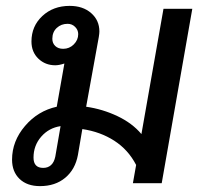

<svg xmlns="http://www.w3.org/2000/svg" viewBox="-20 -623 674 653"><path d="M21 -80Q21 -143 65 -194.5Q109 -246 173 -260L199 -407Q181 -401 168 -401Q134 -401 110.5 -423.5Q87 -446 87 -482Q87 -534 124 -568.5Q161 -603 217 -603Q262 -603 290 -578.5Q318 -554 318 -516Q318 -509 316 -497L273 -260Q329 -252 379.5 -228Q430 -204 461 -167L536 -593H634L530 0H432L443 -62Q416 -114 368.5 -144.5Q321 -175 260 -184L245 -96Q236 -47 202 -18.5Q168 10 116 10Q72 10 46.5 -14.5Q21 -39 21 -80ZM246 -507Q246 -521 235.5 -531.5Q225 -542 210 -542Q188 -542 173 -528Q158 -514 158 -491Q158 -476 168 -466.5Q178 -457 195 -457Q216 -457 231 -472Q246 -487 246 -507ZM168 -90 186 -194Q146 -188 120 -158Q94 -128 94 -87Q94 -52 127 -52Q143 -52 153.5 -61.5Q164 -71 168 -90Z"/></svg>

Font: Niramit Medium
Style: Italic
Weight: 500
Italic angle: -10°
Designer: Katatrad Aksorn Co.,Ltd.
Foundry: Cadson Demak Co.,Ltd.
Version: Version 1.000; ttfautohint (v1.6)